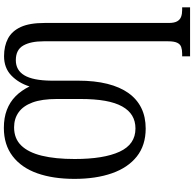

<svg xmlns="http://www.w3.org/2000/svg" viewBox="-25 -740 1005 995"><g transform="rotate(-90 477.5 -242.5)"><path d="M683 240V199H697Q717 199 731.5 194Q746 189 753.5 173Q761 157 761 126V-519Q761 -586 739 -624.5Q717 -663 663 -663Q611 -663 584.5 -618.5Q558 -574 557 -480V-341Q557 -254 540.5 -188.5Q524 -123 492.5 -79Q461 -35 415 -12.5Q369 10 309 10Q222 10 164 -36Q106 -82 77 -165Q48 -248 48 -359Q48 -470 77 -552Q106 -634 165.5 -679.5Q225 -725 312 -725Q365 -725 405.5 -709.5Q446 -694 476 -664.5Q506 -635 527 -592Q545 -649 584 -686.5Q623 -724 684 -724Q737 -724 775.5 -703.5Q814 -683 835 -637.5Q856 -592 856 -514V129Q856 158 864.5 173Q873 188 888 193.5Q903 199 923 199H937V240ZM309 -43Q347 -43 375.5 -60Q404 -77 423.5 -112Q443 -147 452.5 -200.5Q462 -254 462 -328V-450Q462 -528 444 -576.5Q426 -625 393 -648.5Q360 -672 315 -672Q257 -672 221 -635Q185 -598 168 -528Q151 -458 151 -358Q151 -207 189 -125Q227 -43 309 -43Z"/></g></svg>

Font: Noto Serif Condensed
Style: Regular
Weight: 400
Width: 3
Designer: Monotype Design Team
Foundry: Monotype Imaging Inc.
Version: Version 2.015